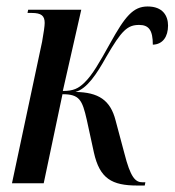

<svg xmlns="http://www.w3.org/2000/svg" viewBox="-20 -566 539 593"><path d="M404 7H427L429 -3H420C398 -3 383 -18 364 -93L337 -194C321 -257 284 -281 213 -282C249 -292 279 -338 308 -390C356 -473 374 -489 410 -489C440 -489 452 -472 452 -428C483 -429 499 -453 499 -487C499 -517 483 -546 436 -546C391 -546 366 -515 320 -432C287 -373 266 -335 240 -310C222 -293 207 -285 174 -285L231 -536H67L65 -526H78C108 -526 118 -517 118 -495C118 -486 115 -465 110 -437L17 0H115L173 -275C225 -275 234 -258 248 -196L270 -95C288 -14 326 7 404 7Z"/></svg>

Font: Noto Serif Display ExtraCondensed Medium
Style: Italic
Weight: 500
Width: 2
Italic angle: -12°
Designer: Monotype Design Team
Foundry: Monotype Imaging Inc.
Version: Version 2.009